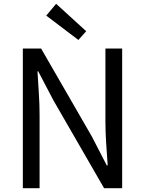

<svg xmlns="http://www.w3.org/2000/svg" viewBox="-20 -989 762 1009"><path d="M100 0V-734H196L463 -271L541 -120H546Q542 -176 538 -235.5Q534 -295 534 -352V-734H622V0H527L260 -463L181 -614H177Q180 -559 184 -501Q188 -443 188 -385V0ZM392 -779 223 -907 275 -969 433 -825Z"/></svg>

Font: Source Han Sans SC
Style: Regular
Weight: 400
Designer: Ryoko NISHIZUKA 西塚涼子 (kana, bopomofo & ideographs); Paul D. Hunt (Latin, Greek & Cyrillic); Sandoll Communications 산돌커뮤니
Foundry: Adobe
Version: Version 2.002;hotconv 1.0.116;makeotfexe 2.5.65601; ttfautoh